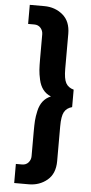

<svg xmlns="http://www.w3.org/2000/svg" viewBox="-64 -816 499 1052"><g transform="rotate(5 186.0 -290.0)"><path d="M138 45V-90Q138 -126 139.5 -149.5Q141 -173 148 -204.5Q155 -236 171.5 -257.5Q188 -279 215 -290Q188 -301 171.5 -322.5Q155 -344 148 -375.5Q141 -407 139.5 -430.5Q138 -454 138 -490V-625Q138 -645 125 -660Q112 -675 90 -675H56V-780H136Q195 -780 237.5 -744.5Q280 -709 280 -640V-448Q280 -393 293 -369.5Q306 -346 336 -338V-242Q306 -234 293 -210.5Q280 -187 280 -132V60Q280 129 237.5 164.5Q195 200 136 200H56V95H90Q112 95 125 80Q138 65 138 45Z"/></g></svg>

Font: Renner*
Style: Semi
Weight: 600
Version: Version 003.000 ; ttfautohint (v0.97) -l 8 -r 50 -G 200 -x 1